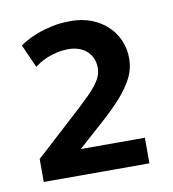

<svg xmlns="http://www.w3.org/2000/svg" viewBox="-55 -774 449 498"><g transform="rotate(-10 169.5 -524.5)"><path d="M145 -652.8Q127.9 -652.8 113.3 -649.4Q98.6 -646 86.9 -641.1Q75.2 -636.2 66.9 -630.9Q58.6 -625.5 54.2 -622.1L27.3 -683.1Q32.2 -687 44.2 -693.8Q56.2 -700.7 73.5 -707.3Q90.8 -713.9 113.3 -718.8Q135.7 -723.6 162.6 -723.6Q193.4 -723.6 217.8 -713.9Q242.2 -704.1 259.5 -687.5Q276.9 -670.9 286.1 -648.9Q295.4 -627 295.4 -602.1Q295.4 -574.7 283.2 -550.8Q271 -526.9 249.3 -502.4Q227.5 -478 197.3 -451.4Q167 -424.8 130.9 -392.1H131.3H299.8V-324.7H21.5V-385.3Q33.7 -396 46.1 -407.5Q58.6 -418.9 73.2 -432.4Q87.9 -445.8 105.5 -461.9Q123 -478 145 -498Q160.6 -512.7 172.9 -524.9Q185.1 -537.1 193.6 -548.1Q202.1 -559.1 206.5 -569.6Q210.9 -580.1 210.9 -592.3Q210.9 -606.4 205.8 -617.7Q200.7 -628.9 191.9 -636.7Q183.1 -644.5 170.9 -648.7Q158.7 -652.8 145 -652.8Z"/></g></svg>

Font: Ufes Sans Medium
Style: Regular
Weight: 500
Designer: Ricardo Esteves & Filipe Motta
Foundry: ProDesignUfes - Ricardo Esteves, Filipe Motta (This is a derivative work, based on Roboto family, by Christian Robertson
Version: Version 2.0